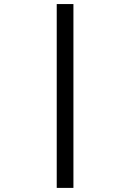

<svg xmlns="http://www.w3.org/2000/svg" viewBox="-20 -731 640 950"><path d="M343.3 198.7V-710.9H260.7V198.7Z"/></svg>

Font: Roboto Mono SemiBold
Style: Regular
Weight: 600
Monospace: yes
Designer: Google
Version: Version 3.000